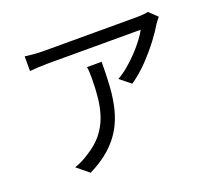

<svg xmlns="http://www.w3.org/2000/svg" viewBox="-126 -900 1252 1110"><g transform="rotate(-20 500.0 -344.5)"><path d="M931.4 -675.8Q925.5 -669 917.6 -658.8Q909.7 -648.5 904.1 -640.2Q884.6 -606.1 847.3 -556.4Q810 -506.8 761.3 -455.4Q712.5 -404.1 655.3 -364.3L588.8 -417.4Q623.5 -437.2 657.2 -465.7Q690.8 -494.2 720.4 -525.8Q750 -557.3 772.6 -587.5Q795.2 -617.6 807.5 -640.9Q792.5 -640.9 757 -640.9Q721.4 -640.9 672.9 -640.9Q624.4 -640.9 569.2 -640.9Q514.1 -640.9 459.8 -640.9Q405.6 -640.9 358.9 -640.9Q312.2 -640.9 280.1 -640.9Q248 -640.9 237.9 -640.9Q209.8 -640.9 181.6 -639.5Q153.5 -638.2 124.3 -635.4V-725.5Q150.4 -722.1 180.1 -719.5Q209.8 -717 237.9 -717Q248 -717 281 -717Q314 -717 361.7 -717Q409.3 -717 464.9 -717Q520.5 -717 576.2 -717Q631.9 -717 681 -717Q730 -717 764.7 -717Q799.3 -717 812.4 -717Q822.1 -717 835.4 -717.7Q848.7 -718.4 861.8 -719.9Q874.8 -721.5 881.8 -723.3ZM531.6 -544Q531.6 -463.1 526.9 -392Q522.1 -321 506.9 -259.1Q491.6 -197.2 461.1 -144.5Q430.6 -91.7 379.9 -46.2Q329.2 -0.7 252.8 37.1L179.5 -23Q200 -29.6 224.2 -41.4Q248.4 -53.3 269.1 -67.5Q327.5 -103.2 362.6 -147.2Q397.6 -191.1 415.5 -242.5Q433.3 -293.8 439.6 -351.5Q445.9 -409.3 445.9 -471.5Q445.9 -489.6 445.4 -507Q444.8 -524.4 441.6 -544Z"/></g></svg>

Font: Noto Sans TC
Style: Regular
Weight: 100
Designer: Ryoko NISHIZUKA 西塚涼子 (kana, bopomofo & ideographs); Paul D. Hunt (Latin, Greek & Cyrillic); Sandoll Communications 산돌커뮤니
Foundry: Adobe
Version: Version 2.004;hotconv 1.0.118;makeotfexe 2.5.65603